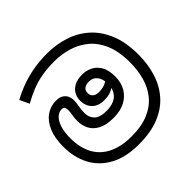

<svg xmlns="http://www.w3.org/2000/svg" viewBox="-203 -1041 1257 1257"><g transform="rotate(-45 425.0 -412.5)"><path d="M400 11Q281 11 200.5 -32.5Q120 -76 79.5 -152.5Q39 -229 39 -329Q39 -409 62.5 -464Q86 -519 126.5 -547.5Q167 -576 218 -576Q252 -576 270.5 -563Q289 -550 296.5 -532Q304 -514 304 -498Q304 -470 298.5 -445Q293 -420 293 -385Q293 -346 318.5 -320Q344 -294 406 -294Q445 -294 474.5 -306.5Q504 -319 520.5 -345.5Q537 -372 537 -414Q537 -460 516 -486Q495 -512 459 -512Q431 -512 415.5 -500Q400 -488 400 -464Q400 -442 415 -429Q430 -416 456 -416Q488 -416 511 -425Q534 -434 561 -455L574 -410Q550 -388 521.5 -371Q493 -354 445 -354Q390 -354 360 -384.5Q330 -415 330 -464Q330 -493 343.5 -518.5Q357 -544 386 -560Q415 -576 461 -576Q496 -576 529 -560.5Q562 -545 583.5 -509.5Q605 -474 605 -413Q605 -357 580.5 -315.5Q556 -274 512 -251.5Q468 -229 407 -229Q339 -229 298.5 -250.5Q258 -272 240.5 -307Q223 -342 223 -382Q223 -411 227.5 -433.5Q232 -456 232 -475Q232 -489 227 -499.5Q222 -510 204 -510Q178 -510 156.5 -489Q135 -468 123 -429Q111 -390 111 -335Q111 -246 145 -184.5Q179 -123 244.5 -91.5Q310 -60 402 -60Q498 -60 562.5 -88Q627 -116 666 -165Q705 -214 722 -277Q739 -340 739 -409Q739 -513 708.5 -582.5Q678 -652 627 -692Q576 -732 515 -749Q454 -766 394 -766Q326 -766 273 -756Q220 -746 174.5 -727.5Q129 -709 83 -683L52 -749Q99 -775 152 -794.5Q205 -814 265.5 -825Q326 -836 394 -836Q478 -836 553.5 -812Q629 -788 687.5 -736.5Q746 -685 780 -603.5Q814 -522 814 -407Q814 -319 790.5 -243Q767 -167 717.5 -110Q668 -53 589.5 -21Q511 11 400 11Z"/></g></svg>

Font: hexlsinhala05
Style: Book
Weight: 400
Designer: Jelle Bosma - Monotype Design Team
Foundry: Monotype Imaging Inc.
Version: Version 2.003